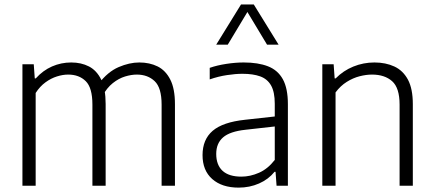

<svg xmlns="http://www.w3.org/2000/svg" viewBox="-20 -828 1934 856"><path d="M80 0V-541.5H130.5L135 -478.5H139.5Q171.5 -514 212 -531.8Q252.5 -549.5 297.5 -549.5Q342 -549.5 376.5 -531.8Q411 -514 431 -473.5Q451 -433 451 -364.5V0H392V-361.5Q392 -437 362.2 -466.2Q332.5 -495.5 284 -495.5Q260 -495.5 233.8 -487.2Q207.5 -479 182.8 -461Q158 -443 139 -413.5V0ZM700.5 0V-361.5Q700.5 -437 669.5 -466.2Q638.5 -495.5 590 -495.5Q565.5 -495.5 537.5 -487Q509.5 -478.5 483 -457.5Q456.5 -436.5 437 -400.5L420 -455Q460.5 -508 508.8 -528.8Q557 -549.5 601 -549.5Q647 -549.5 682.8 -531.8Q718.5 -514 739.2 -473.2Q760 -432.5 760 -363.5V0Z M1044 8.5Q969.5 8.5 926.2 -29.8Q883 -68 883 -136.5Q883 -206 928.2 -244.8Q973.5 -283.5 1072 -294L1226 -311L1230.5 -267L1074.5 -249.5Q1005 -242 974.5 -215.5Q944 -189 944 -142Q944 -92.5 972.2 -66.5Q1000.5 -40.5 1056 -40.5Q1095.5 -40.5 1134.8 -57.8Q1174 -75 1205 -115V-365.5Q1205 -418 1188.5 -447Q1172 -476 1140 -487.5Q1108 -499 1061 -499Q1030.5 -499 992 -493.2Q953.5 -487.5 915 -474V-525.5Q948 -537 989 -543.2Q1030 -549.5 1066.5 -549.5Q1130.5 -549.5 1174.5 -532.5Q1218.5 -515.5 1241 -474.8Q1263.5 -434 1263.5 -363.5V0H1213L1208.5 -62H1204Q1177 -28.5 1135 -10Q1093 8.5 1044 8.5ZM944 -629 1054.5 -808H1111.5L1222 -629H1170.5L1075.5 -787H1090.5L995.5 -629Z M1417 0V-541.5H1467.5L1472 -478.5H1476.5Q1510.5 -513 1555.2 -531.2Q1600 -549.5 1649.5 -549.5Q1699.5 -549.5 1738.2 -531.5Q1777 -513.5 1798.8 -472.8Q1820.5 -432 1820.5 -363.5V0H1761.5V-361.5Q1761.5 -436.5 1728.2 -466Q1695 -495.5 1638.5 -495.5Q1612.5 -495.5 1583.2 -488Q1554 -480.5 1526 -463Q1498 -445.5 1476 -416V0Z"/></svg>

Font: Encode Sans Condensed Thin Light
Style: Regular
Weight: 300
Version: Version 3.002